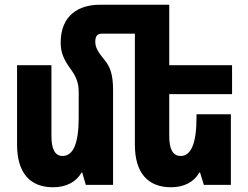

<svg xmlns="http://www.w3.org/2000/svg" viewBox="-20 -780 1048 810"><path d="M457 -400C457 -465 445 -498 421 -527C392 -562 382 -581 382 -604C382 -625 389 -638 409 -638H549V-170C549 -50 604 10 702 10C757 10 799 -13 821 -52H824L840 0H954V-298H809V-284C809 -175 786 -122 742 -122C709 -122 694 -151 694 -206V-383H959V-505H694V-760H401C315 -760 236 -718 236 -600C236 -558 249 -528 280 -486C302 -455 312 -430 312 -391V-284C312 -175 289 -122 244 -122C212 -122 197 -151 197 -206V-505H52V-170C52 -50 107 10 204 10C260 10 302 -13 324 -52H327L342 0H457Z"/></svg>

Font: Noto Sans Armenian ExtraCondensed ExtraBold
Style: Regular
Weight: 800
Width: 2
Designer: Monotype Design Team
Foundry: Monotype Imaging Inc.
Version: Version 2.008